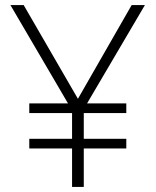

<svg xmlns="http://www.w3.org/2000/svg" viewBox="-20 -734 611 754"><path d="M286 -346 497 -714H549L322 -328H476V-290H309V-189H476V-151H309V0H263V-151H95V-189H263V-290H95V-328H247L21 -714H73Z"/></svg>

Font: Noto Sans Thaana ExtraLight
Style: Regular
Weight: 200
Designer: David Williams
Foundry: Google Inc.
Version: Version 3.001; ttfautohint (v1.8.4.7-5d5b)